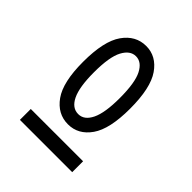

<svg xmlns="http://www.w3.org/2000/svg" viewBox="-143 -711 636 636"><g transform="rotate(45 175.0 -393.5)"><path d="M176 -261Q127 -261 96 -304.5Q65 -348 65 -443Q65 -540 96 -584Q127 -628 176 -628Q224 -628 254.5 -584Q285 -540 285 -443Q285 -348 254.5 -304.5Q224 -261 176 -261ZM176 -309Q204 -309 220 -342Q236 -375 236 -444Q236 -516 219.5 -548Q203 -580 176 -580Q149 -580 132 -548Q115 -516 115 -444Q115 -375 131 -342Q147 -309 176 -309ZM53 -210H298V-159H53Z"/></g></svg>

Font: Inconsolata ExtraCondensed
Style: Regular
Weight: 400
Width: 2
Monospace: yes
Designer: Raph Levien, Cyreal, Brenton Simpson
Foundry: Raph Levien, Cyreal, Google
Version: Version 3.001; ttfautohint (v1.8.2.53-6de2)